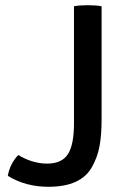

<svg xmlns="http://www.w3.org/2000/svg" viewBox="-20 -707 488 737"><path d="M50 -112Q105 -79 161 -79Q217 -79 240.5 -115Q264 -151 264 -234V-683Q285 -687 317 -687Q349 -687 370 -683V-249Q370 -188 362 -145.5Q354 -103 333 -66Q291 10 166 10Q78 10 10 -32Q18 -78 50 -112Z"/></svg>

Font: Signika
Style: Regular
Weight: 400
Designer: Anna Giedrys
Foundry: Anna Giedrys
Version: Version 1.001